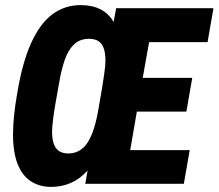

<svg xmlns="http://www.w3.org/2000/svg" viewBox="-20 -720 856 752"><path d="M180 12Q135 12 101.5 -9.5Q68 -31 49.5 -76.5Q31 -122 31 -194Q31 -227 35 -266.5Q39 -306 47 -352Q67 -474 101.5 -550.5Q136 -627 184.5 -663.5Q233 -700 296 -700Q341 -700 373.5 -683.5Q406 -667 425 -634L435 -688H816L793 -555H564L539 -415H733L710 -283H516L490 -132H723L700 0H314L323 -52Q293 -19 257.5 -3.5Q222 12 180 12ZM248 -119Q273 -119 292.5 -131Q312 -143 325.5 -165.5Q339 -188 349 -220.5Q359 -253 366 -295Q375 -345 380 -377Q385 -409 388 -429Q391 -449 392 -461.5Q393 -474 393 -483Q393 -511 386.5 -530Q380 -549 366 -558.5Q352 -568 328 -568Q294 -568 271 -547Q248 -526 234 -486.5Q220 -447 211 -392Q202 -343 196.5 -310.5Q191 -278 188.5 -257.5Q186 -237 185 -225Q184 -213 184 -203Q184 -176 190.5 -157Q197 -138 211 -128.5Q225 -119 248 -119Z"/></svg>

Font: Archivo ExtraCondensed ExtraBold
Style: Italic
Weight: 800
Width: 2
Italic angle: -10°
Designer: Hector Gatti
Foundry: Omnibus-Type
Version: Version 2.001